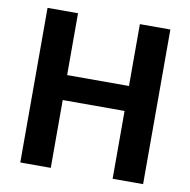

<svg xmlns="http://www.w3.org/2000/svg" viewBox="-79 -778 849 856"><g transform="rotate(10 346.0 -350.0)"><path d="M68 -700H206V-420H486V-700H624V0H486V-307H206V0H68Z"/></g></svg>

Font: Uncut Sans Variable
Style: Regular
Weight: 400
Designer: Kasper Nordkvist
Foundry: UNCUT.wtf
Version: Version 1.303;Glyphs 3.1.2 (3151)